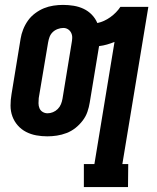

<svg xmlns="http://www.w3.org/2000/svg" viewBox="-20 -548 640 783"><path d="M502 215H322V121H365L447 -377Q432 -371 416.5 -366.5Q401 -362 384 -360L346 -130Q343 -111 336.5 -92Q330 -73 317 -56Q304 -39 287.5 -26Q271 -13 251.5 -5.5Q232 2 212 5Q192 8 173 8Q150 8 128 4Q106 0 86.5 -10Q67 -20 52.5 -36.5Q38 -53 30.5 -73.5Q23 -94 23 -117.5Q23 -141 27 -164L64 -390Q67 -409 74.5 -428Q82 -447 94 -464Q106 -481 123.5 -494Q141 -507 159.5 -514.5Q178 -522 198 -525Q218 -528 237 -528Q259 -528 280.5 -524.5Q302 -521 321 -512Q340 -503 354.5 -488Q369 -473 377 -454Q405 -460 430 -478Q455 -496 471 -520H585L479 121H503ZM174 -86Q185 -86 196 -90.5Q207 -95 215.5 -103.5Q224 -112 228.5 -123Q233 -134 235 -146L272 -372Q274 -382 274.5 -393Q275 -404 270.5 -413.5Q266 -423 257.5 -428.5Q249 -434 238 -434Q227 -434 215 -429.5Q203 -425 194.5 -416.5Q186 -408 182 -397Q178 -386 176 -374L138 -148Q137 -138 137 -127Q137 -116 141 -106.5Q145 -97 154 -91.5Q163 -86 174 -86Z"/></svg>

Font: Iosevka HT Extrabold Extended
Style: Italic
Weight: 800
Width: 7
Italic angle: -9°
Monospace: yes
Designer: Belleve Invis
Foundry: Belleve Invis
Version: Version 32.3.0; ttfautohint (v1.8.4)